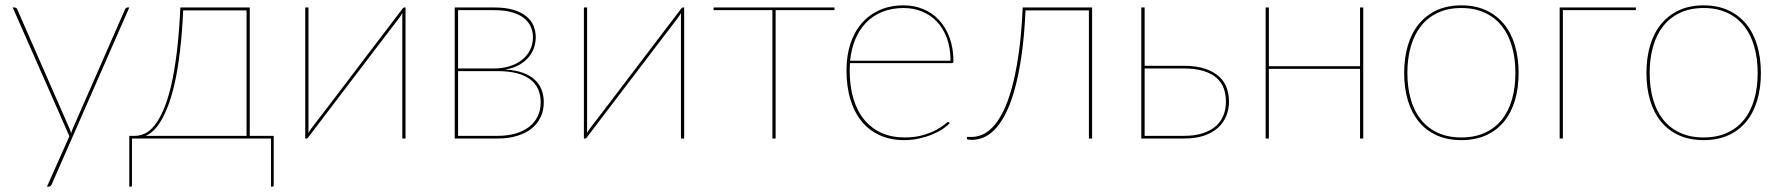

<svg xmlns="http://www.w3.org/2000/svg" viewBox="-20 -518 6666 718"><path d="M463.5 -490 174.5 169Q173 173 170 176.5Q167 180 162.5 180H155.5L239.5 -8.5L27.5 -490H34.5Q38.5 -490 41 -487.8Q43.5 -485.5 44.5 -483L239.5 -38Q243.5 -29.5 246 -19.5Q247 -24 248.8 -28.8Q250.5 -33.5 252.5 -38L447.5 -483Q451 -490 456.5 -490Z M902 -10V-479H665Q661 -393 653 -326.2Q645 -259.5 633.8 -209.2Q622.5 -159 609 -123.8Q595.5 -88.5 581.2 -65Q567 -41.5 552.5 -28.5Q538 -15.5 525 -10ZM1003.5 -10V174.5Q1003.5 180 998 180H993.5V0H473.5V176.5Q473.5 180 470 180H463.5V-10H485.5Q503.5 -10 522 -18.8Q540.5 -27.5 557.8 -49Q575 -70.5 590.8 -106Q606.5 -141.5 619.2 -194.8Q632 -248 641 -321Q650 -394 654.5 -490H914V-10Z M1496.5 -490V0H1484.5V-450Q1484.5 -455 1484.5 -459.5Q1484.5 -464 1485 -469Q1479.5 -460.5 1476 -455.5Q1475.5 -454.5 1468.5 -445.2Q1461.5 -436 1449.2 -420Q1437 -404 1420.5 -382.5Q1404 -361 1385 -336Q1366 -311 1345 -283.2Q1324 -255.5 1302.5 -227.5Q1227.5 -128.5 1132 -3.5Q1129.5 0 1126.5 0H1121.5V-490H1133.5V-40Q1133.5 -35 1133.5 -30.5Q1133.5 -26 1133 -21Q1138 -29 1142 -34.5Q1142.5 -35.5 1157.8 -55.5Q1173 -75.5 1197.5 -107.2Q1222 -139 1252.8 -179.8Q1283.5 -220.5 1315.5 -262.5Q1390.5 -361.5 1486 -486.5Q1488.5 -490 1491.5 -490Z M1841 -10Q1878.5 -10 1908.2 -18.8Q1938 -27.5 1958.8 -43.8Q1979.5 -60 1990.8 -83.2Q2002 -106.5 2002 -135Q2002 -161.5 1992.8 -183.2Q1983.5 -205 1964 -220.2Q1944.5 -235.5 1914.2 -243.8Q1884 -252 1842.5 -252H1693V-10ZM1693 -480V-262H1828Q1859.5 -262 1886.2 -270.5Q1913 -279 1932.2 -294.2Q1951.5 -309.5 1962.2 -331Q1973 -352.5 1973 -379Q1973 -398.5 1965.5 -416.5Q1958 -434.5 1941.2 -448.8Q1924.5 -463 1896.8 -471.5Q1869 -480 1828.5 -480ZM1829 -490Q1872 -490 1901.5 -480.8Q1931 -471.5 1949.2 -456.2Q1967.5 -441 1975.5 -420.8Q1983.5 -400.5 1983.5 -379Q1983.5 -362.5 1978.2 -343.5Q1973 -324.5 1959.8 -307.5Q1946.5 -290.5 1924.5 -277Q1902.5 -263.5 1869.5 -258Q1910 -255.5 1937.5 -245Q1965 -234.5 1981.8 -218Q1998.5 -201.5 2006 -180.5Q2013.5 -159.5 2013.5 -136Q2013.5 -105 2001.8 -80Q1990 -55 1967.8 -37.2Q1945.5 -19.5 1913.5 -9.8Q1881.5 0 1841 0H1680.5V-490Z M2538.5 -490V0H2526.5V-450Q2526.5 -455 2526.5 -459.5Q2526.5 -464 2527 -469Q2521.5 -460.5 2518 -455.5Q2517.5 -454.5 2510.5 -445.2Q2503.5 -436 2491.2 -420Q2479 -404 2462.5 -382.5Q2446 -361 2427 -336Q2408 -311 2387 -283.2Q2366 -255.5 2344.5 -227.5Q2269.5 -128.5 2174 -3.5Q2171.5 0 2168.5 0H2163.5V-490H2175.5V-40Q2175.5 -35 2175.5 -30.5Q2175.5 -26 2175 -21Q2180 -29 2184 -34.5Q2184.5 -35.5 2199.8 -55.5Q2215 -75.5 2239.5 -107.2Q2264 -139 2294.8 -179.8Q2325.5 -220.5 2357.5 -262.5Q2432.5 -361.5 2528 -486.5Q2530.5 -490 2533.5 -490Z M3100.5 -480H2880.5V0H2868.5V-480H2648.5V-490H3100.5Z M3534.5 -291Q3534.5 -338.5 3521 -375.2Q3507.5 -412 3483.8 -437Q3460 -462 3428 -475Q3396 -488 3359.5 -488Q3315.5 -488 3280.2 -474Q3245 -460 3219.5 -434Q3194 -408 3178.8 -371.8Q3163.5 -335.5 3159 -291ZM3531.5 -58Q3523 -47.5 3506.2 -36.2Q3489.5 -25 3466.8 -15.5Q3444 -6 3417 0Q3390 6 3361.5 6Q3311 6 3271 -11.8Q3231 -29.5 3203.2 -63Q3175.5 -96.5 3160.5 -145Q3145.5 -193.5 3145.5 -255Q3145.5 -309 3160 -353.8Q3174.5 -398.5 3202 -430.5Q3229.5 -462.5 3269.2 -480.2Q3309 -498 3359.5 -498Q3398 -498 3432 -484.2Q3466 -470.5 3491.2 -443.5Q3516.5 -416.5 3531 -377.2Q3545.5 -338 3545.5 -287Q3545.5 -284.5 3543.8 -283.2Q3542 -282 3539.5 -282H3158.5Q3158 -275 3157.8 -268.5Q3157.5 -262 3157.5 -255Q3157.5 -194 3172 -147.2Q3186.5 -100.5 3213.2 -68.8Q3240 -37 3277.8 -20.5Q3315.5 -4 3361.5 -4Q3402.5 -4 3432.5 -13Q3462.5 -22 3482.5 -33Q3502.5 -44 3513 -53Q3523.5 -62 3525.5 -62Q3527.5 -62 3529.5 -60Z M4064 0H4052V-479H3815Q3810.5 -379 3799.2 -304.2Q3788 -229.5 3772.2 -175.8Q3756.5 -122 3737.5 -87Q3718.5 -52 3697.8 -31.5Q3677 -11 3655.8 -3Q3634.5 5 3614.5 5Q3610 5 3603 4.2Q3596 3.5 3596 2V-6H3614.5Q3633 -6 3653 -14.2Q3673 -22.5 3692.8 -43.2Q3712.5 -64 3730.5 -99.2Q3748.5 -134.5 3763.5 -188.2Q3778.5 -242 3789.2 -316.2Q3800 -390.5 3804.5 -490H4064Z M4408.5 -10Q4448.5 -10 4478 -19.8Q4507.5 -29.5 4526.8 -46.5Q4546 -63.5 4555.2 -86.8Q4564.5 -110 4564.5 -137.5Q4564.5 -163.5 4556.8 -186.2Q4549 -209 4530.5 -225.8Q4512 -242.5 4481.5 -252.2Q4451 -262 4405.5 -262H4260.5V-10ZM4405.5 -272Q4455.5 -272 4488.2 -260.5Q4521 -249 4540.5 -230.2Q4560 -211.5 4568 -187.5Q4576 -163.5 4576 -138.5Q4576 -109 4565.5 -83.8Q4555 -58.5 4534.2 -39.8Q4513.5 -21 4482 -10.5Q4450.5 0 4408.5 0H4248V-490H4260.5V-272Z M5078 -490V0H5066V-260.5H4725V0H4713V-490H4725V-270.5H5066V-490Z M5445 -498Q5496.5 -498 5536.5 -479.8Q5576.5 -461.5 5603.8 -428.5Q5631 -395.5 5645 -348.8Q5659 -302 5659 -245Q5659 -188 5645 -141.8Q5631 -95.5 5603.8 -62.5Q5576.5 -29.5 5536.5 -11.8Q5496.5 6 5445 6Q5393 6 5353.2 -11.8Q5313.5 -29.5 5286.2 -62.5Q5259 -95.5 5245 -141.8Q5231 -188 5231 -245Q5231 -302 5245 -348.8Q5259 -395.5 5286.2 -428.5Q5313.5 -461.5 5353.2 -479.8Q5393 -498 5445 -498ZM5445 -4Q5495 -4 5533 -21.5Q5571 -39 5596.2 -70.5Q5621.5 -102 5634.2 -146.5Q5647 -191 5647 -245Q5647 -299 5634.2 -343.8Q5621.5 -388.5 5596.2 -420.5Q5571 -452.5 5533 -470.2Q5495 -488 5445 -488Q5394.5 -488 5356.8 -470.2Q5319 -452.5 5293.8 -420.5Q5268.5 -388.5 5255.8 -343.8Q5243 -299 5243 -245Q5243 -191 5255.8 -146.5Q5268.5 -102 5293.8 -70.5Q5319 -39 5356.8 -21.5Q5394.5 -4 5445 -4Z M6097.5 -480H5824.5V0H5812.5V-490H6097.5Z M6351 -498Q6402.5 -498 6442.5 -479.8Q6482.5 -461.5 6509.8 -428.5Q6537 -395.5 6551 -348.8Q6565 -302 6565 -245Q6565 -188 6551 -141.8Q6537 -95.5 6509.8 -62.5Q6482.5 -29.5 6442.5 -11.8Q6402.5 6 6351 6Q6299 6 6259.2 -11.8Q6219.5 -29.5 6192.2 -62.5Q6165 -95.5 6151 -141.8Q6137 -188 6137 -245Q6137 -302 6151 -348.8Q6165 -395.5 6192.2 -428.5Q6219.5 -461.5 6259.2 -479.8Q6299 -498 6351 -498ZM6351 -4Q6401 -4 6439 -21.5Q6477 -39 6502.2 -70.5Q6527.5 -102 6540.2 -146.5Q6553 -191 6553 -245Q6553 -299 6540.2 -343.8Q6527.5 -388.5 6502.2 -420.5Q6477 -452.5 6439 -470.2Q6401 -488 6351 -488Q6300.5 -488 6262.8 -470.2Q6225 -452.5 6199.8 -420.5Q6174.5 -388.5 6161.8 -343.8Q6149 -299 6149 -245Q6149 -191 6161.8 -146.5Q6174.5 -102 6199.8 -70.5Q6225 -39 6262.8 -21.5Q6300.5 -4 6351 -4Z"/></svg>

Font: Lato 2
Style: Regular
Weight: 100
Designer: Lukasz Dziedzic with Adam Twardoch and Botio Nikoltchev
Foundry: tyPoland Lukasz Dziedzic
Version: Version 2.015; 2015-08-06; http://www.latofonts.com/